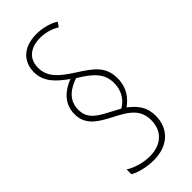

<svg xmlns="http://www.w3.org/2000/svg" viewBox="-232 -801 793 793"><g transform="rotate(-45 165.0 -404.0)"><path d="M49 -415C49 -358 85 -331 130 -306C194 -271 256 -249 256 -173C256 -112 216 -71 146 -71C106 -71 64 -85 40 -101V-73C63 -59 106 -48 146 -48C233 -48 282 -100 282 -173C282 -222 260 -252 221 -282C253 -306 280 -338 280 -394C280 -463 239 -491 175 -532C118 -569 78 -600 78 -656C78 -711 117 -738 172 -738C210 -738 241 -724 257 -714L270 -734C246 -749 210 -760 172 -760C92 -760 53 -714 53 -656C53 -597 93 -563 140 -529C94 -512 49 -476 49 -415ZM73 -416C73 -475 118 -501 159 -515C228 -474 256 -441 256 -390C256 -337 226 -307 202 -294L146 -324C99 -349 73 -371 73 -416Z"/></g></svg>

Font: Noto Sans Kannada ExtraCondensed Thin
Style: Regular
Weight: 100
Width: 2
Designer: Jelle Bosma - Monotype Design Team
Foundry: Monotype Imaging Inc.
Version: Version 2.005